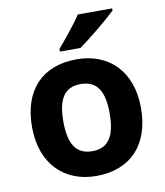

<svg xmlns="http://www.w3.org/2000/svg" viewBox="-86 -930 791 918"><g transform="rotate(-10 309.5 -471.0)"><path d="M521 -849V-859H354C325 -814 271 -749 239 -712V-699H338C389 -734 483 -812 521 -849ZM574 -367C574 -548 464 -649 311 -649C146 -649 45 -548 45 -367C45 -185 155 -83 308 -83C472 -83 574 -185 574 -367ZM197 -367C197 -475 230 -529 309 -529C389 -529 422 -475 422 -367C422 -259 389 -203 310 -203C230 -203 197 -259 197 -367Z"/></g></svg>

Font: Noto Sans Telugu UI
Style: Bold
Weight: 700
Designer: Jelle Bosma - Monotype Design Team
Foundry: Monotype Imaging Inc.
Version: Version 2.005